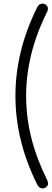

<svg xmlns="http://www.w3.org/2000/svg" viewBox="-20 -804 285 1058"><path d="M215 234Q205 234 198 229Q191 224 185 213Q124 90 94.5 -31.5Q65 -153 65 -276Q65 -398 94.5 -519.5Q124 -641 185 -764Q194 -784 215 -784Q226 -784 235 -776Q244 -768 244 -756Q244 -747 239 -737Q124 -507 124 -275Q124 -158 153 -43Q182 72 240 188Q245 200 245 206Q245 218 236 226Q227 234 215 234Z"/></svg>

Font: ComfortaaLight
Style: Regular
Weight: 300
Designer: Johan Aakerlund
Foundry: Johan Aakerlund
Version: Version 3.104; ttfautohint (v1.8.1.43-b0c9)